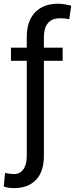

<svg xmlns="http://www.w3.org/2000/svg" viewBox="-34 -780 396 1014"><path d="M296.9 -528.3V-459H197.8V43.5Q197.8 126 156.2 169.7Q114.7 213.4 40.5 213.4Q25.4 213.4 12.7 211.7Q0 210 -14.2 205.1L-7.3 132.8Q0 135.7 16.8 137.5Q33.7 139.2 40.5 139.2Q72.3 139.2 89.8 113.8Q107.4 88.4 107.4 43.5V-459H23.9V-528.3H107.4V-584Q107.4 -669.4 151.4 -714.8Q195.3 -760.3 272.5 -760.3Q290 -760.3 307.4 -757.3Q324.7 -754.4 342.3 -750L331.5 -678.7Q311 -683.6 283.2 -683.6Q240.2 -683.6 219 -657.7Q197.8 -631.8 197.8 -584V-528.3Z"/></svg>

Font: Vazirmatn UI
Style: Regular
Weight: 400
Designer: Saber Rastikerdar
Foundry: Saber Rastikerdar
Version: Version 33.003